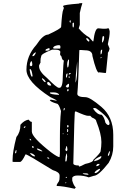

<svg xmlns="http://www.w3.org/2000/svg" viewBox="-20 -1134 767 1216"><path d="M501 -1114.3V-1111.3Q494.1 -1092.8 485.4 -1051.8V-976.6L478.5 -954.1Q509.8 -917 544.9 -897.5L567.4 -872.1H571.3Q581.1 -957 603.5 -954.6Q626 -952.1 630.9 -952.1H646.5Q663.1 -952.1 663.1 -956.1Q671.9 -956.1 674.8 -933.6Q674.8 -905.3 663.1 -854.5V-853.5L673.8 -827.1Q671.9 -810.5 663.1 -799.8V-790L651.4 -673.8L649.4 -671.9H644.5L610.4 -675.8H606.4V-673.8Q590.8 -673.8 565.4 -779.3Q565.4 -815.4 519.5 -815.4L492.2 -817.4H487.3Q484.4 -817.4 482.4 -816.4Q475.6 -595.7 469.7 -540Q469.7 -518.6 521.5 -518.6Q549.8 -518.6 622.1 -457Q697.3 -393.6 697.3 -280.3V-207Q697.3 -152.3 668 -102.5Q603.5 -20.5 574.2 -20.5L542 -10.7Q511.7 -22.5 471.7 -22.5Q445.3 -22.5 437.5 -8.8V9.8Q447.3 43 460 52.7L453.1 61.5Q376 43.9 339.8 43.9L338.9 42V41Q338.9 33.2 353.5 13.7Q357.4 5.9 357.4 -13.7V-22.5Q357.4 -43.9 314.5 -56.6Q153.3 -156.2 143.6 -156.2H141.6Q119.1 -108.4 106.4 -108.4H68.4L59.6 -109.4V-122.1Q59.6 -172.9 84 -266.6Q109.4 -296.9 109.4 -343.8Q132.8 -371.1 159.2 -376H161.1Q171.9 -362.3 179.7 -362.3H181.6V-300.8Q181.6 -264.6 302.7 -169.9Q344.7 -138.7 357.4 -138.7V-140.6L359.4 -164.1V-254.9Q359.4 -367.2 366.2 -430.7Q352.5 -477.5 339.8 -477.5Q299.8 -489.3 295.9 -499V-501L302.7 -502.9L338.9 -496.1V-498Q338.9 -500 297.9 -519.5Q147.5 -617.2 147.5 -692.4Q147.5 -780.3 210 -849.6Q252.9 -915 285.2 -915Q367.2 -953.1 367.2 -963.9Q373 -1058.6 380.9 -1073.2L384.8 -1084L379.9 -1092.8V-1095.7Q379.9 -1103.5 480.5 -1111.3Q480.5 -1114.3 501 -1114.3ZM455.1 -427.7Q451.2 -427.7 444.3 -99.6Q444.3 -85.9 478.5 -85.9L480.5 -79.1H482.4Q488.3 -79.1 519.5 -95.7Q571.3 -106.4 571.3 -122.1Q617.2 -166 617.2 -176.8Q622.1 -206.1 622.1 -231.4V-236.3Q622.1 -285.2 589.8 -366.2Q589.8 -378.9 562.5 -389.6L551.8 -400.4H538.1Q521.5 -400.4 461.9 -427.7ZM236.3 -749V-742.2L237.3 -740.2L227.5 -719.7V-712.9Q227.5 -681.6 278.3 -639.6Q338.9 -578.1 352.5 -578.1H357.4Q377.9 -578.1 377.9 -656.2Q380.9 -734.4 384.8 -751Q374 -751 369.1 -776.4Q360.4 -784.2 360.4 -792L362.3 -806.6Q357.4 -819.3 333 -819.3H309.6Q241.2 -793 241.2 -778.3Q236.3 -763.7 236.3 -749ZM571.3 -450.2V-443.4Q595.7 -407.2 624 -407.2Q640.6 -391.6 647.5 -357.4Q657.2 -341.8 668 -341.8L673.8 -347.7V-350.6Q673.8 -388.7 587.9 -448.2L578.1 -450.2ZM316.4 -829.1 321.3 -826.2H359.4L362.3 -829.1V-842.8L357.4 -847.7H346.7Q316.4 -842.8 316.4 -829.1ZM458 -610.4Q471.7 -634.8 468.8 -745.1Q458 -644.5 458 -610.4ZM295.9 -545.9Q295.9 -536.1 353.5 -533.2V-537.1Q341.8 -548.8 319.3 -548.8H298.8ZM576.2 -113.3H579.1Q622.1 -124 622.1 -143.6L620.1 -145.5Q576.2 -127 576.2 -113.3ZM168 -696.3V-690.4Q174.8 -648.4 182.6 -648.4L186.5 -651.4Q180.7 -696.3 170.9 -696.3ZM412.1 -755.9Q405.3 -741.2 405.3 -728.5V-724.6Q405.3 -706.1 410.2 -706.1Q417 -714.8 417 -755.9ZM579.1 -38.1H585Q595.7 -38.1 613.3 -58.6V-61.5L610.4 -65.4Q579.1 -50.8 579.1 -38.1ZM400.4 -161.1Q394.5 -143.6 393.6 -116.2L394.5 -111.3H398.4Q403.3 -111.3 405.3 -142.6L403.3 -161.1ZM626 -865.2H628.9Q639.6 -877.9 639.6 -897.5V-901.4L633.8 -906.2Q627 -906.2 626 -865.2ZM278.3 -610.4V-607.4Q281.2 -591.8 298.8 -591.8H300.8L304.7 -594.7Q293.9 -615.2 284.2 -615.2ZM177.7 -747.1Q168.9 -735.4 168.9 -723.6V-719.7L174.8 -714.8Q184.6 -714.8 184.6 -724.6Q183.6 -747.1 177.7 -747.1ZM396.5 -587.9V-586.9L403.3 -580.1H410.2Q417 -582 417 -591.8V-603.5Q408.2 -603.5 396.5 -587.9ZM168.9 -164.1V-163.1Q185.5 -143.6 198.2 -143.6H200.2L202.1 -145.5H203.1Q189.5 -164.1 168.9 -164.1ZM268.6 -817.4V-812.5H271.5Q293.9 -813.5 293.9 -819.3V-826.2Q293.9 -829.1 289.1 -829.1Q268.6 -823.2 268.6 -817.4ZM400.4 -209 393.6 -183.6 400.4 -176.8H401.4Q405.3 -176.8 407.2 -186.5Q405.3 -209 401.4 -209ZM213.9 -193.4V-191.4Q213.9 -183.6 246.1 -174.8L248 -176.8V-177.7Q227.5 -193.4 213.9 -193.4ZM184.6 -779.3 186.5 -778.3H189.5Q198.2 -778.3 207 -799.8V-801.8H203.1Q188.5 -793 184.6 -779.3ZM246.1 -637.7V-632.8Q259.8 -614.3 264.6 -614.3H268.6V-619.1Q261.7 -630.9 250 -637.7ZM526.4 -892.6V-890.6Q526.4 -879.9 542 -870.1L546.9 -875Q542 -886.7 531.2 -892.6ZM503.9 -36.1Q503.9 -29.3 535.2 -27.3H540V-29.3Q538.1 -36.1 524.4 -36.1ZM439.5 -986.3V-969.7L441.4 -960.9H446.3L448.2 -972.7V-988.3L444.3 -991.2ZM617.2 -803.7V-790H619.1Q626 -792 627 -817.4V-819.3H624Q617.2 -816.4 617.2 -803.7ZM663.1 -147.5H667Q671.9 -147.5 676.8 -172.9V-176.8H674.8Q663.1 -162.1 663.1 -147.5ZM589.8 -82H592.8Q603.5 -82 610.4 -92.8V-95.7H599.6Q589.8 -91.8 589.8 -82ZM398.4 -653.3V-642.6H400.4Q404.3 -642.6 407.2 -660.2V-668.9H405.3Q398.4 -666 398.4 -653.3ZM75.2 -168 77.1 -163.1H79.1Q84 -164.1 84 -176.8V-183.6H82Q79.1 -183.6 75.2 -168ZM405.3 -316.4V-297.9H410.2L412.1 -306.6V-307.6L410.2 -316.4ZM405.3 -338.9V-330.1L408.2 -327.1H410.2L414.1 -330.1V-338.9L410.2 -341.8H408.2ZM407.2 -569.3 405.3 -560.5V-559.6L408.2 -555.7H410.2L414.1 -559.6V-569.3ZM182.6 -205.1V-202.1L186.5 -198.2H193.4V-204.1L188.5 -209H186.5ZM415 -662.1Q424.8 -662.1 427.7 -668.9V-671.9H425.8Q415 -671.9 415 -662.1ZM382.8 -439.5V-434.6H384.8Q389.6 -436.5 389.6 -444.3V-450.2H387.7Q382.8 -448.2 382.8 -439.5ZM420.9 -1002V-995.1L423.8 -991.2H427.7V-1004.9H423.8ZM278.3 -136.7V-135.7Q281.2 -128.9 291 -128.9L292 -129.9V-131.8L287.1 -136.7ZM129.9 -327.1 133.8 -323.2Q141.6 -327.1 141.6 -334H136.7ZM168 -254.9V-250L172.9 -245.1H177.7V-246.1Q174.8 -254.9 168 -254.9ZM415 -649.4 414.1 -644.5 417 -641.6 421.9 -642.6V-649.4ZM396.5 -10.7V-6.8H400.4L403.3 -10.7V-13.7H400.4ZM613.3 -765.6 627 -767.6 626 -769.5H617.2ZM393.6 23.4V27.3H394.5L400.4 21.5V20.5H396.5ZM377.9 -291V-284.2H380.9V-291ZM405.3 -286.1V-280.3H408.2V-286.1Z"/></svg>

Font: Love Ya Like A Sister
Style: Regular
Weight: 400
Designer: Kimberly Geswein
Foundry: Kimberly Geswein
Version: Version 1.002 2007